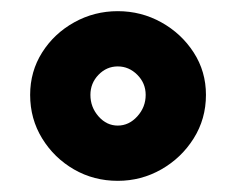

<svg xmlns="http://www.w3.org/2000/svg" viewBox="-20 -736 423 344"><path d="M191 -412Q148 -412 112.5 -432.5Q77 -453 55.5 -488Q34 -523 34 -566Q34 -608 55.5 -642Q77 -676 113 -696Q149 -716 191 -716Q233 -716 269 -696Q305 -676 327 -642Q349 -608 349 -566Q349 -523 327 -488Q305 -453 269 -432.5Q233 -412 191 -412ZM191 -511Q211 -511 226 -527.5Q241 -544 241 -566Q241 -587 226 -602Q211 -617 191 -617Q171 -617 156.5 -602Q142 -587 142 -566Q142 -544 156.5 -527.5Q171 -511 191 -511Z"/></svg>

Font: Figtree ExtraBold
Style: Regular
Weight: 800
Designer: Erik Kennedy
Foundry: Erik Kennedy
Version: Version 2.002